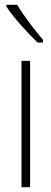

<svg xmlns="http://www.w3.org/2000/svg" viewBox="-20 -784 215 804"><path d="M52 -764H7V-756C39 -707 99 -643 137 -606H160V-617C124 -661 84 -710 52 -764ZM106 0V-529H70V0Z"/></svg>

Font: Noto Sans Sinhala ExtraCondensed ExtraLight
Style: Regular
Weight: 200
Width: 2
Designer: Jelle Bosma - Monotype Design Team
Foundry: Monotype Imaging Inc.
Version: Version 2.006